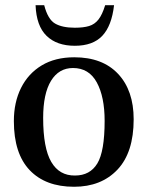

<svg xmlns="http://www.w3.org/2000/svg" viewBox="-20 -704 565 734"><path d="M263 10Q154 10 93.5 -53.5Q33 -117 33 -241Q33 -313 60.5 -368Q88 -423 139.5 -454Q191 -485 264 -485Q372 -485 431.5 -421.5Q491 -358 491 -248Q491 -121 429 -55.5Q367 10 263 10ZM267 -33Q324 -33 352 -79Q380 -125 380 -242Q380 -334 350 -389Q320 -444 259 -444Q205 -444 175 -395Q145 -346 145 -253Q145 -138 176 -85Q207 -32 267 -33ZM266 -529Q197 -529 158 -567Q119 -605 116 -684H149Q163 -630 190.5 -614Q218 -598 266 -598Q299 -598 320.5 -604.5Q342 -611 356.5 -629.5Q371 -648 382 -684H416Q407 -605 371 -567Q335 -529 266 -529Z"/></svg>

Font: STIX Two Text Medium
Style: Regular
Weight: 500
Designer: Ross Mills, John Hudson & Paul Hanslow, Tiro Typeworks Ltd; with prior portions MicroPress Inc., and Coen Hoffman.
Foundry: Tiro Typeworks Ltd
Version: Version 2.13 b171